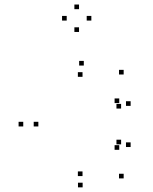

<svg xmlns="http://www.w3.org/2000/svg" viewBox="-20 -784 660 826"><path d="M512 -16.5V-36.5H492V-16.5ZM542 -151.5V-171.5H522V-151.5ZM501 -163V-183H481V-163ZM493 -139.5V-159.5H473V-139.5ZM335 -26.5V-46.5H315V-26.5ZM145 -240V-260H125V-240ZM335 -453.5V-473.5H315V-453.5ZM493 -340.5V-360.5H473V-340.5ZM501 -317V-337H481V-317ZM542 -328.5V-348.5H522V-328.5ZM512 -463.5V-483.5H492V-463.5ZM340.5 -502V-522H320.5V-502ZM80 -240V-260H60V-240ZM335.5 22V2H315.5V22ZM373 -695.5V-715.5H353V-695.5ZM320 -744.5V-764.5H300V-744.5ZM267 -695.5V-715.5H247V-695.5ZM320 -646.5V-666.5H300V-646.5Z"/></svg>

Font: Monaspace Xenon Dots Var
Style: Regular
Weight: 400
Designer: Riley Cran and the Lettermatic Team
Version: Version 1.100 (Monaspace Xenon Dots)